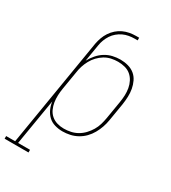

<svg xmlns="http://www.w3.org/2000/svg" viewBox="-289 -804 1005 1128"><g transform="rotate(30 213.5 -239.5)"><path d="M-73 215V197H-12L109 -535Q113 -556 120.5 -577Q128 -598 140.5 -617Q153 -636 170.5 -651.5Q188 -667 208.5 -676.5Q229 -686 251 -690Q273 -694 295 -694H315V-676H294Q276 -676 256 -672.5Q236 -669 218 -660.5Q200 -652 184 -638.5Q168 -625 157 -608Q146 -591 139 -572.5Q132 -554 129 -535L110 -420Q123 -444 141.5 -465.5Q160 -487 183.5 -501.5Q207 -516 233 -522Q259 -528 285 -528Q312 -528 337.5 -521Q363 -514 382 -498.5Q401 -483 412 -460Q423 -437 427.5 -412Q432 -387 431 -360.5Q430 -334 426 -307L406 -187Q402 -162 393.5 -137.5Q385 -113 372 -90Q359 -67 340.5 -48Q322 -29 298.5 -16Q275 -3 249.5 2.5Q224 8 199 8Q172 8 146.5 0.5Q121 -7 103 -24Q85 -41 74 -65Q63 -89 60 -115L8 197H89V215ZM198 -10Q221 -10 244.5 -15Q268 -20 289 -32Q310 -44 327 -62Q344 -80 356.5 -101Q369 -122 375.5 -144.5Q382 -167 386 -190L406 -310Q410 -334 411 -358Q412 -382 408 -405Q404 -428 393.5 -448.5Q383 -469 366 -483.5Q349 -498 326 -504Q303 -510 279 -510Q256 -510 233 -505Q210 -500 189.5 -487.5Q169 -475 152.5 -457.5Q136 -440 124.5 -419Q113 -398 106 -376Q99 -354 96 -331L76 -211Q72 -187 71 -163Q70 -139 73.5 -116.5Q77 -94 86.5 -73Q96 -52 113 -37.5Q130 -23 152 -16.5Q174 -10 198 -10Z"/></g></svg>

Font: Iosevka Curly Slab Thin
Style: Italic
Weight: 100
Italic angle: -9°
Monospace: yes
Designer: Belleve Invis
Foundry: Belleve Invis
Version: Version 22.1.2; ttfautohint (v1.8.4)